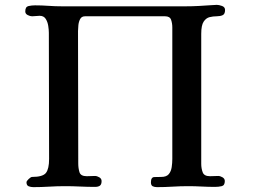

<svg xmlns="http://www.w3.org/2000/svg" viewBox="-20 -770 1040 790"><path d="M906 -729Q906 -712 896 -707.5Q886 -703 871.5 -703Q857 -703 842.5 -699.5Q828 -696 818 -681Q808 -666 808 -631V-96Q808 -77 814 -61Q820 -45 844 -45Q852 -45 861 -45.5Q870 -46 878 -46Q886 -46 895.5 -40.5Q905 -35 905 -25Q905 -7 892 -4Q879 -1 865 -1Q837 -1 809.5 -2.5Q782 -4 754 -4Q722 -4 690 -2Q658 0 626 0Q616 0 608.5 -3.5Q601 -7 601 -20Q601 -41 615 -41.5Q629 -42 643 -42Q665 -42 674.5 -53.5Q684 -65 686.5 -82.5Q689 -100 689 -116Q689 -252 689 -387Q689 -522 689 -657Q689 -674 684 -688.5Q679 -703 659 -703H330Q316 -703 310 -692Q304 -681 302.5 -666.5Q301 -652 301 -642Q301 -506 301.5 -369.5Q302 -233 302 -97Q302 -78 307 -61.5Q312 -45 337 -45Q345 -45 354 -45.5Q363 -46 371 -46Q379 -46 388.5 -40.5Q398 -35 398 -25Q398 -11 391 -6Q384 -1 371 -1Q340 -1 309 -2.5Q278 -4 247 -4Q215 -4 182 -2Q149 0 117 0Q107 0 98 -3.5Q89 -7 89 -20Q89 -25 98 -33.5Q107 -42 112 -42Q156 -42 169 -58.5Q182 -75 182 -116Q182 -246 181.5 -375.5Q181 -505 181 -635Q181 -647 178.5 -663.5Q176 -680 168 -692.5Q160 -705 143 -705Q136 -705 128 -704Q120 -703 112 -703Q104 -703 94 -708Q84 -713 84 -723Q84 -742 97 -745Q110 -748 124 -748Q152 -748 179.5 -746Q207 -744 235 -744H743Q771 -744 798.5 -745.5Q826 -747 854 -749Q859 -749 863.5 -749.5Q868 -750 872 -750Q881 -750 893.5 -745.5Q906 -741 906 -729Z"/></svg>

Font: Kaisei HarunoUmi
Style: Bold
Weight: 700
Designer: Font-Kai, 金井和夫
Foundry: KAZUO KANAI
Version: Version 5.003